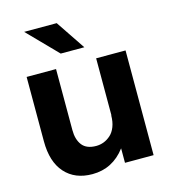

<svg xmlns="http://www.w3.org/2000/svg" viewBox="-111 -820 812 921"><g transform="rotate(-15 295.5 -360.0)"><path d="M195.8 -216.8Q195.8 -169.9 217.5 -141.8Q239.3 -113.8 287.1 -113.8Q306.6 -113.8 325 -120.8Q343.3 -127.9 359.1 -142.1Q375 -156.2 384.5 -180.7Q394 -205.1 394 -236.8H395V-520H541V0H398.9V-71.8Q335.4 12.2 234.9 12.2Q148.4 12.2 99.1 -43Q49.8 -98.1 49.8 -200.2V-520H195.8ZM94.2 -731.9H255.9L354 -585.9H236.8Z"/></g></svg>

Font: Aspekta 400
Style: Bold
Weight: 700
Designer: Ivo Dolenc
Version: Version 2.000